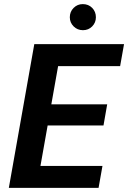

<svg xmlns="http://www.w3.org/2000/svg" viewBox="-20 -915 624 935"><path d="M23 0 147 -700H584L565 -593H263L230 -407H502L484 -304H212L177 -107H479L460 0ZM384 -768Q357 -768 338.5 -786.5Q320 -805 320 -831Q320 -858 338.5 -876.5Q357 -895 383 -895Q411 -895 429 -876.5Q447 -858 447 -831Q447 -805 429 -786.5Q411 -768 384 -768Z"/></svg>

Font: DM Sans 24pt
Style: Bold Italic
Weight: 700
Italic angle: -10°
Designer: Colophon Foundry, Jonny Pinhorn
Foundry: Colophon Foundry
Version: Version 4.004;gftools[0.9.30]